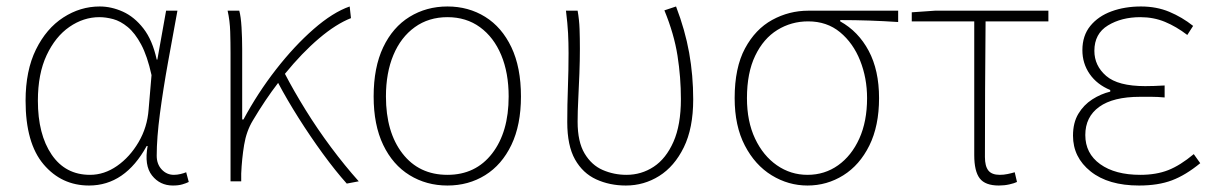

<svg xmlns="http://www.w3.org/2000/svg" viewBox="-20 -560 3749 593"><path d="M255 13Q170 13 114.5 -52.5Q59 -118 59 -249Q59 -342 91 -407Q123 -472 175.5 -506Q228 -540 288 -540Q324 -540 359.5 -524Q395 -508 423 -472Q451 -436 464 -376H466L493 -527H528Q514 -451 499 -368Q484 -285 474 -209.5Q464 -134 464 -79Q464 -53 479.5 -36.5Q495 -20 517 -20Q527 -20 537.5 -22.5Q548 -25 555 -28L563 2Q555 6 543 9.5Q531 13 514 13Q474 13 449.5 -18Q425 -49 436 -109H433Q366 13 255 13ZM258 -20Q302 -20 341.5 -47.5Q381 -75 408 -121Q435 -167 439 -222L448 -328Q435 -387 416 -422.5Q397 -458 374.5 -476.5Q352 -495 329.5 -501Q307 -507 287 -507Q238 -507 194.5 -477Q151 -447 124 -389.5Q97 -332 97 -249Q97 -145 139.5 -82.5Q182 -20 258 -20Z M1051 7Q1016 -32 977 -85.5Q938 -139 902 -196Q866 -253 839 -304Q819 -278 799.5 -249Q780 -220 761 -188Q741 -155 734 -112.5Q727 -70 725 -24V0H692V-396Q692 -428 691 -462Q690 -496 683 -527H719Q724 -509 726 -475.5Q728 -442 728 -409V-191H732Q776 -273 832.5 -345.5Q889 -418 948.5 -470Q1008 -522 1060 -540L1064 -504Q1018 -486 965.5 -441.5Q913 -397 860 -332Q887 -280 923.5 -221Q960 -162 1002.5 -105Q1045 -48 1088 0Z M1362 13Q1297 13 1245 -19Q1193 -51 1163.5 -112.5Q1134 -174 1134 -262Q1134 -352 1163.5 -414Q1193 -476 1245 -508Q1297 -540 1362 -540Q1427 -540 1478.5 -508Q1530 -476 1559.5 -414Q1589 -352 1589 -262Q1589 -174 1559.5 -112.5Q1530 -51 1478.5 -19Q1427 13 1362 13ZM1362 -20Q1449 -20 1500 -86Q1551 -152 1551 -262Q1551 -335 1528 -390Q1505 -445 1462.5 -476Q1420 -507 1362 -507Q1304 -507 1261 -476Q1218 -445 1195 -390Q1172 -335 1172 -262Q1172 -152 1223 -86Q1274 -20 1362 -20Z M1913 13Q1863 13 1821.5 -6Q1780 -25 1756 -67.5Q1732 -110 1732 -183Q1732 -236 1734 -289.5Q1736 -343 1736 -396Q1736 -428 1734.5 -457.5Q1733 -487 1728 -527H1764Q1769 -499 1770 -470.5Q1771 -442 1771 -409Q1771 -374 1769.5 -333Q1768 -292 1766 -253.5Q1764 -215 1764 -184Q1764 -122 1785.5 -86Q1807 -50 1841.5 -35Q1876 -20 1915 -20Q1961 -20 1999 -45Q2037 -70 2060 -122Q2083 -174 2083 -254Q2083 -321 2072.5 -388Q2062 -455 2032 -528L2068 -540Q2096 -467 2108.5 -397Q2121 -327 2121 -253Q2121 -164 2092 -105Q2063 -46 2016 -16.5Q1969 13 1913 13Z M2474 13Q2415 13 2363.5 -18.5Q2312 -50 2280.5 -110.5Q2249 -171 2249 -257Q2249 -351 2281 -410.5Q2313 -470 2365 -498.5Q2417 -527 2477 -527H2754V-492Q2708 -495 2664.5 -496.5Q2621 -498 2575 -498V-494Q2631 -463 2663 -403Q2695 -343 2695 -257Q2695 -171 2665 -110.5Q2635 -50 2584.5 -18.5Q2534 13 2474 13ZM2474 -20Q2527 -20 2568.5 -49.5Q2610 -79 2634 -132Q2658 -185 2658 -257Q2658 -319 2636.5 -373Q2615 -427 2574.5 -460.5Q2534 -494 2476 -494Q2424 -494 2381 -467.5Q2338 -441 2312.5 -388Q2287 -335 2287 -257Q2287 -185 2312 -132Q2337 -79 2379.5 -49.5Q2422 -20 2474 -20Z M3065 13Q3023 13 3006 -9Q2989 -31 2989 -81V-494H2796V-522L2868 -527H3218V-494H3024Q3023 -388 3022.5 -284Q3022 -180 3022 -75Q3022 -47 3032.5 -33.5Q3043 -20 3068 -20Q3080 -20 3092 -22.5Q3104 -25 3114 -28L3121 2Q3113 6 3097.5 9.5Q3082 13 3065 13Z M3498 13Q3403 13 3348.5 -30.5Q3294 -74 3294 -141Q3294 -181 3310.5 -208.5Q3327 -236 3353.5 -253Q3380 -270 3409 -277V-282Q3368 -299 3345.5 -331.5Q3323 -364 3323 -405Q3323 -450 3347.5 -480Q3372 -510 3413 -525Q3454 -540 3504 -540Q3552 -540 3591.5 -523.5Q3631 -507 3665 -480L3647 -452Q3613 -478 3578 -492.5Q3543 -507 3502 -507Q3444 -507 3402 -481.5Q3360 -456 3360 -403Q3360 -357 3396.5 -325.5Q3433 -294 3517 -294Q3532 -294 3544.5 -294.5Q3557 -295 3577 -296V-259Q3554 -261 3537 -261Q3520 -261 3501 -261Q3418 -261 3375 -230Q3332 -199 3332 -143Q3332 -86 3378 -53Q3424 -20 3502 -20Q3551 -20 3588 -34.5Q3625 -49 3667 -84L3687 -56Q3642 -19 3599.5 -3Q3557 13 3498 13Z"/></svg>

Font: Source Han Sans SC ExtraLight
Style: Regular
Weight: 250
Designer: Ryoko NISHIZUKA 西塚涼子 (kana, bopomofo & ideographs); Paul D. Hunt (Latin, Greek & Cyrillic); Sandoll Communications 산돌커뮤니
Foundry: Adobe
Version: Version 2.004;hotconv 1.0.118;makeotfexe 2.5.65603